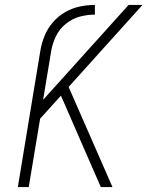

<svg xmlns="http://www.w3.org/2000/svg" viewBox="-20 -755 616 775"><path d="M52 0H96L142 -276L226 -369L348 -89L387 0H434L257 -404L555 -735H499L154 -352L187 -551Q192 -580 206 -609Q220 -638 246 -659Q272 -680 302.5 -688Q333 -696 363 -696V-735Q332 -735 301.5 -728.5Q271 -722 243 -706Q215 -690 193.5 -665Q172 -640 160 -610.5Q148 -581 143 -551Z"/></svg>

Font: Iosevka Sparkle Extralight
Style: Italic
Weight: 200
Italic angle: -9°
Designer: Belleve Invis
Foundry: Belleve Invis
Version: Version 4.5.0; ttfautohint (v1.8.3)